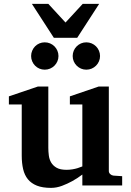

<svg xmlns="http://www.w3.org/2000/svg" viewBox="-20 -937 660 970"><path d="M396 0V-55.2Q371.1 -36.1 344.2 -21.5Q321.3 -8.8 293.5 1.7Q265.6 12.2 237.8 12.2Q195.3 12.2 166.7 1Q138.2 -10.3 121.1 -31.2Q104 -52.2 96.9 -82.5Q89.8 -112.8 89.8 -150.9V-409.2H24.9V-450.2L171.9 -500H224.1V-189.9Q224.1 -171.4 226.6 -151.9Q229 -132.3 238.3 -116.2Q247.6 -100.1 265.9 -89.6Q284.2 -79.1 315.9 -79.1Q331.5 -79.1 345.9 -81.5Q360.4 -84 371.6 -87.4Q384.3 -91.3 396 -96.2V-409.2H333V-450.2L479 -500H529.8V-73.2Q529.8 -64 536.9 -57.4Q543.9 -50.8 553.2 -49.8L597.2 -46.9V0ZM275.4 -653.8Q275.4 -639.6 270 -627.2Q264.6 -614.7 255.1 -605.2Q245.6 -595.7 232.9 -590.3Q220.2 -585 206.1 -585Q191.9 -585 179.2 -590.3Q166.5 -595.7 157.2 -605.2Q147.9 -614.7 142.6 -627.2Q137.2 -639.6 137.2 -653.8Q137.2 -668 142.6 -680.7Q147.9 -693.4 157.2 -702.9Q166.5 -712.4 179.2 -717.8Q191.9 -723.1 206.1 -723.1Q220.2 -723.1 232.9 -717.8Q245.6 -712.4 255.1 -702.9Q264.6 -693.4 270 -680.7Q275.4 -668 275.4 -653.8ZM485.4 -653.8Q485.4 -639.6 480 -627.2Q474.6 -614.7 465.1 -605.2Q455.6 -595.7 442.9 -590.3Q430.2 -585 416 -585Q401.9 -585 389.4 -590.3Q377 -595.7 367.4 -605.2Q357.9 -614.7 352.5 -627.2Q347.2 -639.6 347.2 -653.8Q347.2 -668 352.5 -680.7Q357.9 -693.4 367.4 -702.9Q377 -712.4 389.4 -717.8Q401.9 -723.1 416 -723.1Q430.2 -723.1 442.9 -717.8Q455.6 -712.4 465.1 -702.9Q474.6 -693.4 480 -680.7Q485.4 -668 485.4 -653.8ZM370.1 -746.1H252L141.1 -917.5H224.1L311 -823.2L397.9 -917.5H481Z"/></svg>

Font: Charis SIL Viet
Style: Bold
Weight: 700
Foundry: SIL International
Version: Version 5.000